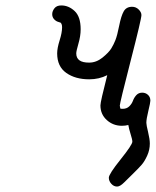

<svg xmlns="http://www.w3.org/2000/svg" viewBox="-20 -455 570 702"><path d="M204.1 -435.1Q231 -435.1 252.9 -414.6Q274.9 -394 274.9 -348.1Q274.9 -323.2 266.8 -295.7Q258.8 -268.1 258.8 -259.8Q258.8 -225.6 306.2 -226.1Q332 -226.1 355 -244.6Q377.9 -263.2 387 -278.1Q396 -293 401.9 -308.1Q408.7 -325.2 415.8 -361.1Q422.9 -397 432.4 -413.6Q441.9 -430.2 462.9 -430.2Q477.1 -430.2 487.1 -420.2Q497.1 -410.2 497.1 -399.9Q497.1 -385.7 457.5 -231.9Q418 -78.1 418 -68.8Q418 -65.9 419.9 -58.1Q422.9 -57.1 428.2 -57.1Q443.4 -57.1 452.6 -66.2Q461.9 -75.2 466.1 -86.7Q470.2 -98.1 478.5 -107.2Q486.8 -116.2 500 -116.2Q512.2 -116.2 521 -108.2Q529.8 -100.1 529.8 -86.9Q529.8 -80.1 522.5 -50Q515.1 -20 515.1 -5.9Q515.1 2 521.5 28.1Q527.8 54.2 527.8 69.8Q527.8 92.8 518.3 113.8Q508.8 134.8 498.3 147Q487.8 159.2 465.8 180.7Q443.8 202.1 434.1 211.9Q418.9 227.1 408.2 227.1Q396 227.1 387 217Q377.9 207 377.9 194.8Q377.9 181.6 420.9 127.9Q463.9 74.2 463.9 63Q463.9 55.2 457.5 35.2Q451.2 15.1 449.2 2Q438 4.9 425.8 4.9Q393.6 4.9 370.4 -16.1Q347.2 -37.1 347.2 -69.8Q347.2 -83 372.1 -180.2Q342.3 -165 306.2 -165Q255.4 -165 222.2 -188.5Q189 -211.9 189 -259.8Q189 -278.8 198 -307.4Q207 -335.9 207 -355Q207 -362.8 205.1 -366.9Q203.1 -371.1 201.7 -372.1Q200.2 -373 192.9 -375Q185.1 -377 178 -384.5Q170.9 -392.1 170.9 -403.1Q170.9 -414.1 179 -424.6Q187 -435.1 204.1 -435.1Z"/></svg>

Font: CMU Typewriter Text
Style: Italic
Weight: 500
Italic angle: -14.04°
Version: Version 0.7.0